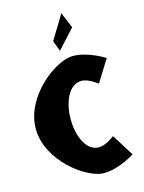

<svg xmlns="http://www.w3.org/2000/svg" viewBox="-164 -1246 1015 1354"><g transform="rotate(-15 343.5 -568.5)"><path d="M315.3 -976 344.8 -899 470.4 -1037 422.4 -1152ZM435.6 -170C335.9 -170 292.1 -302 292.1 -413C292.1 -523 335.9 -655 435.6 -655C486.2 -655 549.9 -604 549.9 -604L649.9 -764C649.9 -764 534.9 -840 420.3 -840C296.9 -840 37.1 -648 37.1 -411C37.1 -175 297.4 15 420.3 15C534.9 15 649.9 -61 649.9 -61L549.9 -221C549.9 -221 486.2 -170 435.6 -170Z"/></g></svg>

Font: Blink
Style: Wide
Weight: 400
Designer: Mew Too
Foundry: Cannot Into Space Fonts
Version: Version 001.000